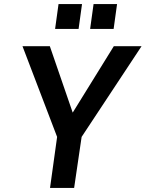

<svg xmlns="http://www.w3.org/2000/svg" viewBox="-20 -928 719 948"><path d="M227 0 262 -252 91 -700H226L339 -372L542 -700H679L383 -252L346 0ZM252 -785 269 -908H385L368 -785ZM425 -785 442 -908H558L541 -785Z"/></svg>

Font: Host Grotesk SemiBold
Style: Italic
Weight: 600
Italic angle: -8°
Designer: Doğukan Karapınar based on Poppins by Indian Type Foundry, Jonny Pinhorn
Foundry: Element Type
Version: Version 1.001; ttfautohint (v1.8.4.7-5d5b)